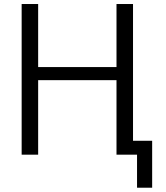

<svg xmlns="http://www.w3.org/2000/svg" viewBox="-20 -750 803 931"><path d="M165 -730.5V-424.8H544.9V-730.5H625V-67.4H717.8V160.2H644.5V0H625H594.7H544.9V-361.3H165V0H85V-730.5Z"/></svg>

Font: Mgen+ 1c regular
Style: Regular
Weight: 400
Designer: [Source Han Sans]
Ryoko NISHIZUKA  (kana & ideographs); Paul D. Hunt (Latin, Greek & Cyrillic); Wenlong ZHANG  (bopomofo
Version: Version 1.059.20150602